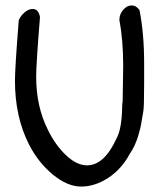

<svg xmlns="http://www.w3.org/2000/svg" viewBox="-20 -686 590 706"><path d="M493 -649Q510 -562 510 -454V-378Q510 -292 507 -276.5Q504 -261 501 -242Q498 -223 495.5 -213Q493 -203 488 -186Q477 -149 457 -120Q427 -64 378 -32Q329 0 278.5 0Q228 0 174.5 -44Q121 -88 87 -154Q35 -256 35 -389Q35 -436 49 -612Q56 -628 70.5 -640.5Q85 -653 100 -653Q122 -653 127 -623Q113 -450 113 -404Q113 -294 156 -209Q183 -153 222.5 -115.5Q262 -78 300 -78Q363 -78 408 -176Q427 -210 429 -285Q429 -305 431 -313L433 -445Q433 -537 419 -613Q419 -634 433 -650Q447 -666 464 -666Q481 -666 493 -649Z"/></svg>

Font: Patrick Hand
Style: Regular
Weight: 400
Designer: Patrick Wagesreiter
Foundry: Patrick Wagesreiter
Version: Version 1.003;PS 001.003;hotconv 1.0.70;makeotf.lib2.5.58329